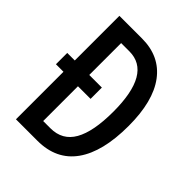

<svg xmlns="http://www.w3.org/2000/svg" viewBox="-203 -825 937 937"><g transform="rotate(45 265.5 -357.0)"><path d="M226 -714Q349 -714 415.5 -625Q482 -536 482 -366Q482 -187 415 -93.5Q348 0 218 0H70V-328H18V-406H70V-714ZM227 -626H170V-406H257V-328H170V-88H220Q302 -88 341 -156.5Q380 -225 380 -362Q380 -626 227 -626Z"/></g></svg>

Font: Noto Sans Tamil ExtraCondensed Medium
Style: Regular
Weight: 500
Width: 2
Designer: Jelle Bosma - Monotype Design Team
Foundry: Monotype Imaging Inc.
Version: Version 2.004; ttfautohint (v1.8.4.7-5d5b)